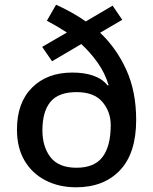

<svg xmlns="http://www.w3.org/2000/svg" viewBox="-20 -785 649 815"><path d="M218 -765Q251 -750 283.5 -732Q316 -714 344 -694L458 -761L499 -701L405 -646Q474 -581 516 -489Q558 -397 558 -276Q558 -135 489.5 -62.5Q421 10 303 10Q230 10 173 -19.5Q116 -49 84 -103.5Q52 -158 52 -235Q52 -349 116 -413Q180 -477 287 -477Q339 -477 377 -463.5Q415 -450 437 -422L441 -424Q425 -476 394.5 -519Q364 -562 325 -598L201 -525L159 -586L264 -647Q224 -673 179 -697ZM305 -394Q228 -394 194 -352.5Q160 -311 160 -232Q160 -162 194.5 -117.5Q229 -73 305 -73Q381 -73 415.5 -119Q450 -165 450 -254Q450 -311 414.5 -352.5Q379 -394 305 -394Z"/></svg>

Font: Noto Sans Ethiopic Medium
Style: Regular
Weight: 500
Designer: Monotype Design Team
Foundry: Monotype Imaging Inc.
Version: Version 2.102; ttfautohint (v1.8.4.7-5d5b)